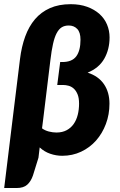

<svg xmlns="http://www.w3.org/2000/svg" viewBox="-30 -756 589 941"><path d="M176 -127Q190 -116.5 209.2 -111.5Q228.5 -106.5 246.5 -106.5Q275.5 -106.5 296.5 -117.8Q317.5 -129 331 -148.2Q344.5 -167.5 351 -193.2Q357.5 -219 357.5 -248Q357.5 -276.5 350 -294.2Q342.5 -312 331.2 -322Q320 -332 306 -335.8Q292 -339.5 279.5 -339.5H250.5L265 -452H275.5Q323 -452 343.8 -480Q364.5 -508 364.5 -561.5Q364.5 -597.5 348.5 -614.2Q332.5 -631 307 -631Q286.5 -631 272.2 -622Q258 -613 247.5 -593Q237 -573 229.8 -540.5Q222.5 -508 217 -461.5L181 -166ZM68 -466.5Q75.5 -527.5 93.5 -577Q111.5 -626.5 141.5 -661.8Q171.5 -697 214.8 -716.2Q258 -735.5 316.5 -735.5Q362 -735.5 397.5 -722.5Q433 -709.5 457.5 -687.5Q482 -665.5 494.5 -635.8Q507 -606 507 -572.5Q507 -514 481 -468.2Q455 -422.5 399.5 -400Q452.5 -383 479.5 -343.5Q506.5 -304 506.5 -248Q506.5 -195 489 -148.5Q471.5 -102 440.8 -67.2Q410 -32.5 367.5 -12.5Q325 7.5 275 7.5Q245 7.5 216 -2.5Q187 -12.5 164.5 -33.5L158.5 17L131.5 104Q121.5 133 103.5 149.2Q85.5 165.5 51.5 165.5H-9.5L31.5 -169.5Z"/></svg>

Font: Lato ExtraBold
Style: Italic
Weight: 800
Italic angle: -7°
Designer: Lukasz Dziedzic with Adam Twardoch and Botio Nikoltchev
Foundry: tyPoland Lukasz Dziedzic
Version: Version 2.015; 2015-08-06; http://www.latofonts.com/